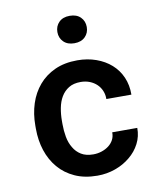

<svg xmlns="http://www.w3.org/2000/svg" viewBox="-85 -819 769 899"><g transform="rotate(-10 300.0 -370.0)"><path d="M304.2 -91.3Q269.5 -91.3 246.8 -105.2Q224.1 -119.1 210.9 -142.1Q196.8 -165 191.4 -194.6Q186 -224.1 186 -255.9V-271.5Q186 -302.7 191.7 -332.3Q197.3 -361.8 210.9 -384.8Q224.6 -407.7 247.1 -421.6Q269.5 -435.5 303.7 -435.5Q327.1 -435.5 346.7 -427.7Q366.2 -419.9 380.4 -406.2Q394 -393.1 401.6 -374.8Q409.2 -356.4 408.7 -335.9H527.8Q528.3 -381.3 512 -418.7Q495.6 -456.1 465.8 -482.4Q436 -508.8 395 -523.4Q354 -538.1 305.7 -538.1Q244.6 -538.1 198.7 -517.1Q152.8 -496.1 122.1 -460Q90.8 -423.3 75.2 -375Q59.6 -326.7 59.6 -271.5V-255.9Q59.6 -200.7 75.4 -152.3Q91.3 -104 122.1 -67.9Q152.8 -31.7 199 -10.7Q245.1 10.3 306.2 10.3Q351.1 10.3 391.4 -4.2Q431.6 -18.6 461.9 -43.9Q492.7 -68.8 510.5 -103.3Q528.3 -137.7 527.8 -177.7H408.7Q409.2 -158.2 400.9 -142.3Q392.6 -126.5 377.9 -115.2Q363.3 -104 344.2 -97.7Q325.2 -91.3 304.2 -91.3ZM237.3 -684.1Q237.3 -656.2 255.9 -637.7Q274.4 -619.1 307.1 -619.1Q339.8 -619.1 358.4 -637.7Q377 -656.2 377 -684.1Q377 -712.4 358.4 -731Q339.8 -749.5 307.1 -749.5Q274.4 -749.5 255.9 -731Q237.3 -712.4 237.3 -684.1Z"/></g></svg>

Font: Roboto Mono SemiBold
Style: Regular
Weight: 600
Monospace: yes
Designer: Google
Version: Version 3.000